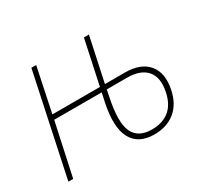

<svg xmlns="http://www.w3.org/2000/svg" viewBox="-115 -690 919 864"><g transform="rotate(-30 344.0 -258.5)"><path d="M463 10Q380 10 348 -49.5Q316 -109 341 -228L351 -273H104L45 0H20L132 -527H157L109 -298H356L405 -527H431L382 -298H485Q568 -298 606 -252Q644 -206 627 -125Q613 -59 570 -24.5Q527 10 463 10ZM370 -237Q345 -118 369 -66.5Q393 -15 464 -15Q519 -15 554 -43Q589 -71 601 -128Q616 -198 584.5 -235.5Q553 -273 482 -273H377Z"/></g></svg>

Font: Noto Sans SemiCondensed Thin
Style: Italic
Weight: 100
Width: 4
Italic angle: -12°
Designer: Monotype Design Team
Foundry: Monotype Imaging Inc.
Version: Version 2.013; ttfautohint (v1.8.4.7-5d5b)